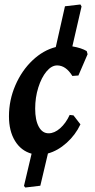

<svg xmlns="http://www.w3.org/2000/svg" viewBox="-20 -678 424 857"><path d="M308 -163 339 -123Q317 -76 277.5 -40.5Q238 -5 194 7L160 151L93 159L87 152L121 8Q74 -5 47 -49Q20 -93 20 -159Q20 -231 48.5 -297Q77 -363 125 -408.5Q173 -454 229 -468L270 -650L339 -658L344 -649L303 -471Q344 -464 367 -450L371 -436L330 -341L303 -339Q274 -386 235 -386Q210 -386 187.5 -359Q165 -332 151 -287.5Q137 -243 137 -193Q137 -142 153 -112.5Q169 -83 197 -83Q223 -83 248.5 -105.5Q274 -128 291 -165Z"/></svg>

Font: Alegreya
Style: Bold Italic
Weight: 700
Italic angle: -7°
Designer: Juan Pablo del Peral
Foundry: Huerta Tipografica
Version: Version 2.007; ttfautohint (v1.6)